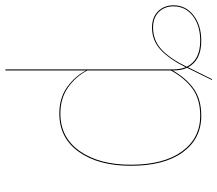

<svg xmlns="http://www.w3.org/2000/svg" viewBox="-68 -703 821 725"><g transform="rotate(-90 342.5 -340.5)"><path d="M685 -96Q685 -50 647.5 -20.5Q610 9 551 9Q477 9 451 -41L406 50L403 49L449 -45Q439 -65 439 -96V-99Q410 -48 370 -19.5Q330 9 268 9Q181 9 130 -61Q79 -131 79 -257Q79 -379 131.5 -453Q184 -527 276 -527Q335 -527 376 -497.5Q417 -468 439 -426V-731L443 -730V-96Q443 -71 451 -50Q482 -112 517 -144.5Q552 -177 601 -177Q640 -177 662.5 -154Q685 -131 685 -96ZM439 -106V-421Q416 -465 375 -494Q334 -523 276 -523Q186 -523 134.5 -450Q83 -377 83 -257Q83 -133 133 -64Q183 5 268 5Q330 5 370 -24Q410 -53 439 -106ZM681 -96Q681 -130 659.5 -151.5Q638 -173 601 -173Q552 -173 517.5 -140.5Q483 -108 453 -46Q478 5 551 5Q609 5 645 -23Q681 -51 681 -96Z"/></g></svg>

Font: FiraGO Four
Style: Regular
Weight: 100
Designer: bBox Type
Foundry: bBox Type GmbH
Version: Version 1.001